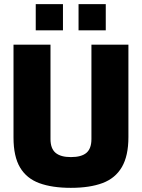

<svg xmlns="http://www.w3.org/2000/svg" viewBox="-20 -892 682 924"><path d="M321 12Q231 12 169.5 -10.5Q108 -33 76.5 -86Q45 -139 45 -230V-677H223V-223Q223 -177 247.5 -156.5Q272 -136 321 -136Q372 -136 396 -156.5Q420 -177 420 -223V-677H598V-232Q598 -142 566.5 -88Q535 -34 473.5 -11Q412 12 321 12ZM358 -746V-872H489V-746ZM152 -746V-872H283V-746Z"/></svg>

Font: Cairo Play Black
Style: Regular
Weight: 900
Version: Version 3.119